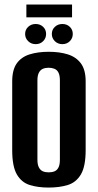

<svg xmlns="http://www.w3.org/2000/svg" viewBox="-20 -833 441 865"><path d="M198.9 12Q150.4 12 113.4 0.3Q76.4 -11.5 55.7 -47.6Q35 -83.8 35 -156.1V-466.3Q35 -518.8 55.7 -547.7Q76.4 -576.5 113.7 -588.1Q151 -599.7 199.5 -599.7Q248.4 -599.7 285.7 -588Q323 -576.2 344.5 -547.4Q365.9 -518.5 365.9 -466.3V-156.8Q365.9 -83.5 344.5 -47.3Q323 -11.1 285.6 0.4Q248.1 12 198.9 12ZM199.2 -56.5Q214.1 -56.5 225.7 -61.2Q237.2 -66 243.5 -78.6Q249.8 -91.1 249.8 -113.5V-470.8Q249.8 -493.1 243.5 -505.7Q237.2 -518.3 225.5 -523Q213.8 -527.8 199.2 -527.8Q184.3 -527.8 173.1 -523Q162 -518.3 155.3 -505.7Q148.6 -493.1 148.6 -470.8V-113.5Q148.6 -91.1 155.3 -78.6Q162 -66 173.1 -61.2Q184.3 -56.5 199.2 -56.5ZM140.8 -634.1Q120.5 -634.1 106.9 -647.5Q93.2 -660.8 93.2 -680Q93.2 -699.2 106.9 -712Q120.5 -724.9 140.8 -724.9Q161 -724.9 174.4 -712Q187.7 -699.2 187.7 -680Q187.7 -660.8 174.4 -647.5Q161 -634.1 140.8 -634.1ZM261 -634.1Q240.8 -634.1 227.1 -647.5Q213.5 -660.8 213.5 -680Q213.5 -699.2 227.1 -712Q240.8 -724.9 261 -724.9Q281.3 -724.9 294.6 -712Q307.9 -699.2 307.9 -680Q307.9 -660.8 294.6 -647.5Q281.3 -634.1 261 -634.1ZM98.8 -754.8V-812.7H304.6V-754.8Z"/></svg>

Font: Alumni Sans Thin
Style: Regular
Weight: 100
Designer: Robert E. Leuschke
Foundry: Robert E. Leuschke
Version: Version 1.018